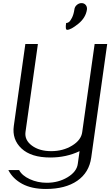

<svg xmlns="http://www.w3.org/2000/svg" viewBox="-20 -1041 728 1269"><path d="M494.1 42 505.9 -42Q418 0 312.5 0Q185.5 0 122.1 -59.6Q58.6 -119.1 71.3 -209L147.5 -750H230.5L148.4 -168Q141.6 -115.2 190.9 -78.6Q240.2 -42 318.4 -42Q396.5 -42 456.5 -78.6Q516.6 -115.2 523.4 -168L605.5 -750H688.5L583 0Q569.3 99.6 490.7 153.8Q412.1 208 283.2 208Q189.5 208 127 174.3Q64.5 140.6 35.2 83H106.4Q125 119.1 176.8 143.1Q228.5 167 289.1 167Q366.2 167 426.8 130.4Q487.3 93.8 494.1 42ZM554.7 -978.5Q546.9 -923.8 497.6 -883.8Q448.2 -843.8 423.8 -843.8Q410.2 -843.8 417 -888.7Q425.8 -888.7 435.1 -895Q444.3 -901.4 455.6 -923.3Q466.8 -945.3 471.7 -978.5Q473.6 -996.1 487.8 -1008.3Q502 -1020.5 518.6 -1020.5Q536.1 -1020.5 546.4 -1008.3Q556.6 -996.1 554.7 -978.5Z"/></svg>

Font: okolaks
Style: RegularItalic
Weight: 500
Italic angle: -8°
Version: Version 000.6.0